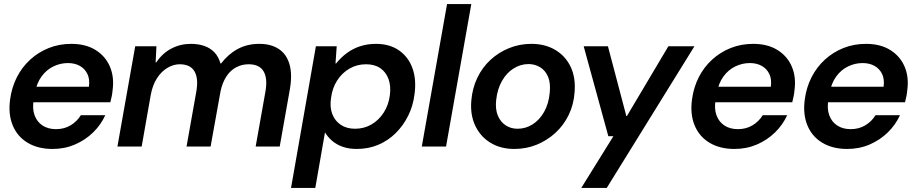

<svg xmlns="http://www.w3.org/2000/svg" viewBox="-20 -725 4530 950"><path d="M240 12Q168 12 117 -18.5Q66 -49 43 -104.5Q20 -160 30 -233Q38 -293 63.5 -343Q89 -393 129.5 -430Q170 -467 221.5 -487.5Q273 -508 333 -508Q404 -508 453 -477.5Q502 -447 524 -395Q546 -343 537 -278Q536 -265 533 -249.5Q530 -234 526 -219H113L127 -296H420Q425 -333 412.5 -359Q400 -385 375 -399Q350 -413 316 -413Q279 -413 244.5 -396.5Q210 -380 185.5 -346.5Q161 -313 152 -262L147 -233Q139 -188 151 -155Q163 -122 190.5 -104Q218 -86 257 -86Q298 -86 329.5 -105Q361 -124 380 -155H501Q479 -107 440.5 -69.5Q402 -32 351 -10Q300 12 240 12Z M561 0 649 -496H754L750 -416H753Q783 -461 827.5 -484.5Q872 -508 924 -508Q962 -508 991.5 -497.5Q1021 -487 1041 -466Q1061 -445 1071 -411H1074Q1109 -457 1156 -482.5Q1203 -508 1263 -508Q1321 -508 1359.5 -482.5Q1398 -457 1412.5 -406.5Q1427 -356 1414 -282L1364 0H1245L1293 -270Q1305 -336 1284.5 -371.5Q1264 -407 1210 -407Q1177 -407 1148.5 -392Q1120 -377 1100 -346.5Q1080 -316 1071 -272L1022 0H903L951 -270Q963 -336 942.5 -371.5Q922 -407 869 -407Q838 -407 808 -389Q778 -371 756.5 -337.5Q735 -304 726 -256L681 0Z M1420 205 1543 -496H1646L1640 -411H1643Q1667 -441 1697 -463Q1727 -485 1763 -496.5Q1799 -508 1840 -508Q1908 -508 1954.5 -475.5Q2001 -443 2021 -387Q2041 -331 2031 -259Q2024 -201 1999.5 -152Q1975 -103 1937.5 -66Q1900 -29 1851.5 -8.5Q1803 12 1745 12Q1706 12 1675 1Q1644 -10 1622.5 -29Q1601 -48 1588 -70L1540 205ZM1737 -88Q1782 -88 1818.5 -109.5Q1855 -131 1879 -168.5Q1903 -206 1909 -254Q1915 -299 1902.5 -333.5Q1890 -368 1862 -387.5Q1834 -407 1791 -407Q1746 -407 1709 -385.5Q1672 -364 1648 -326.5Q1624 -289 1618 -240Q1611 -195 1624 -161Q1637 -127 1666 -107.5Q1695 -88 1737 -88Z M2067 0 2192 -705H2312L2187 0Z M2525 12Q2457 12 2407 -18.5Q2357 -49 2331.5 -103Q2306 -157 2312 -227Q2317 -288 2341.5 -339.5Q2366 -391 2406.5 -428.5Q2447 -466 2499 -487Q2551 -508 2609 -508Q2677 -508 2727.5 -478Q2778 -448 2803.5 -394.5Q2829 -341 2823 -269Q2819 -208 2794 -156.5Q2769 -105 2728 -67.5Q2687 -30 2635.5 -9Q2584 12 2525 12ZM2541 -88Q2581 -88 2615 -109.5Q2649 -131 2672 -171Q2695 -211 2700 -266Q2705 -313 2692 -344.5Q2679 -376 2653 -392Q2627 -408 2595 -408Q2556 -408 2521.5 -386.5Q2487 -365 2464 -325Q2441 -285 2435 -230Q2430 -184 2443.5 -152.5Q2457 -121 2482.5 -104.5Q2508 -88 2541 -88Z M2856 205 3015 -51H2990L2868 -496H2988L3079 -151H3082L3287 -496H3416L2982 205Z M3614 12Q3542 12 3491 -18.5Q3440 -49 3417 -104.5Q3394 -160 3404 -233Q3412 -293 3437.5 -343Q3463 -393 3503.5 -430Q3544 -467 3595.5 -487.5Q3647 -508 3707 -508Q3778 -508 3827 -477.5Q3876 -447 3898 -395Q3920 -343 3911 -278Q3910 -265 3907 -249.5Q3904 -234 3900 -219H3487L3501 -296H3794Q3799 -333 3786.5 -359Q3774 -385 3749 -399Q3724 -413 3690 -413Q3653 -413 3618.5 -396.5Q3584 -380 3559.5 -346.5Q3535 -313 3526 -262L3521 -233Q3513 -188 3525 -155Q3537 -122 3564.5 -104Q3592 -86 3631 -86Q3672 -86 3703.5 -105Q3735 -124 3754 -155H3875Q3853 -107 3814.5 -69.5Q3776 -32 3725 -10Q3674 12 3614 12Z M4172 12Q4100 12 4049 -18.5Q3998 -49 3975 -104.5Q3952 -160 3962 -233Q3970 -293 3995.5 -343Q4021 -393 4061.5 -430Q4102 -467 4153.5 -487.5Q4205 -508 4265 -508Q4336 -508 4385 -477.5Q4434 -447 4456 -395Q4478 -343 4469 -278Q4468 -265 4465 -249.5Q4462 -234 4458 -219H4045L4059 -296H4352Q4357 -333 4344.5 -359Q4332 -385 4307 -399Q4282 -413 4248 -413Q4211 -413 4176.5 -396.5Q4142 -380 4117.5 -346.5Q4093 -313 4084 -262L4079 -233Q4071 -188 4083 -155Q4095 -122 4122.5 -104Q4150 -86 4189 -86Q4230 -86 4261.5 -105Q4293 -124 4312 -155H4433Q4411 -107 4372.5 -69.5Q4334 -32 4283 -10Q4232 12 4172 12Z"/></svg>

Font: DM Sans 36pt SemiBold
Style: Italic
Weight: 600
Italic angle: -10°
Designer: Colophon Foundry, Jonny Pinhorn
Foundry: Colophon Foundry
Version: Version 4.004;gftools[0.9.30]